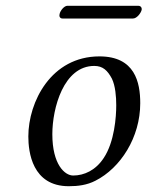

<svg xmlns="http://www.w3.org/2000/svg" viewBox="-20 -634 510 664"><path d="M78 -162C78 -109 91 10 218 10C250 10 281 6 310 -9C397 -53 465 -159 465 -277C465 -349 447 -439 324 -439C157 -439 78 -282 78 -162ZM161 -170C161 -260 200 -406 306 -406C336 -406 352 -390 367 -362C379 -337 382 -300 382 -270C382 -230 376 -144 339 -88C311 -45 271 -27 233 -27C204 -27 161 -65 161 -170ZM440 -570C453 -570 467 -588 470 -600C471 -606 468 -614 458 -614H213C202 -614 188 -597 186 -585C184 -578 187 -570 196 -570Z"/></svg>

Font: Libertinus Serif
Style: Italic
Weight: 400
Italic angle: -12°
Designer: Philipp H. Poll, Khaled Hosny
Foundry: Caleb Maclennan
Version: Version 7.050;RELEASE